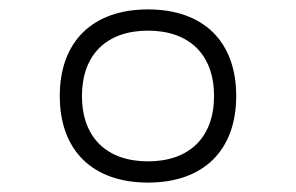

<svg xmlns="http://www.w3.org/2000/svg" viewBox="-20 -723 626 406"><path d="M293 -336.9C410.2 -336.9 479.5 -404.8 479.5 -520C479.5 -635.3 410.2 -703.1 293 -703.1C175.8 -703.1 106.4 -635.3 106.4 -520C106.4 -404.8 175.8 -336.9 293 -336.9ZM293 -381.8C205.1 -381.8 153.3 -433.1 153.3 -520C153.3 -606.9 205.1 -658.2 293 -658.2C380.9 -658.2 432.6 -606.9 432.6 -520C432.6 -433.1 380.9 -381.8 293 -381.8Z"/></svg>

Font: Cascadia Code PL ExtraLight
Style: Regular
Weight: 200
Monospace: yes
Designer: Aaron Bell
Foundry: Saja Typeworks
Version: Version 2404.023